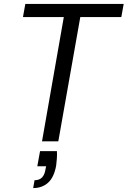

<svg xmlns="http://www.w3.org/2000/svg" viewBox="-20 -720 650 978"><path d="M194 0 305 -633H97L109 -700H610L598 -633H389L277 0ZM149 238 156 198Q181 198 194.5 183.5Q208 169 212 141L215 127H170L184 50H270Q271 70 269.5 89Q268 108 266 124Q255 184 224.5 211Q194 238 149 238Z"/></svg>

Font: DM Sans 16pt
Style: Italic
Weight: 400
Italic angle: -10°
Version: Version 4.004;gftools[0.9.30]